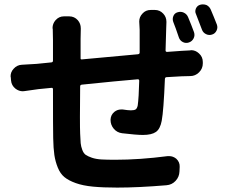

<svg xmlns="http://www.w3.org/2000/svg" viewBox="-20 -810 1040 876"><path d="M865.2 -663.1Q870.1 -648.4 863.3 -634.8Q856.4 -621.1 841.8 -616.2Q827.1 -611.3 814 -618.2Q800.8 -625 795.9 -639.6Q781.2 -683.6 770.5 -710Q765.6 -723.6 771 -736.8Q776.4 -750 790 -753.9Q804.7 -758.8 818.4 -752.4Q832 -746.1 837.9 -732.4Q853.5 -695.3 865.2 -663.1ZM615.2 -711.9Q615.2 -732.4 629.9 -748Q644.5 -764.6 668 -764.6H686.5Q709 -764.6 724.6 -748Q739.3 -732.4 739.3 -710.9Q739.3 -709 739.3 -708Q738.3 -695.3 738.3 -679.7Q736.3 -631.8 735.4 -580.1Q735.4 -573.2 742.2 -573.2Q791 -577.1 809.6 -578.1Q817.4 -578.1 847.7 -580.1Q849.6 -581.1 851.6 -581.1Q872.1 -581.1 887.7 -566.4Q905.3 -550.8 905.3 -527.3V-520.5Q905.3 -497.1 888.2 -480Q871.1 -462.9 847.7 -462.9Q819.3 -461.9 808.6 -461.9Q754.9 -459 740.2 -458Q733.4 -458 732.4 -450.2Q726.6 -305.7 717.8 -258.8Q710.9 -221.7 691.4 -208Q671.9 -194.3 631.8 -194.3Q602.5 -194.3 537.1 -202.1Q513.7 -205.1 499 -222.7Q484.4 -240.2 484.4 -262.7Q484.4 -263.7 484.4 -264.6Q485.4 -286.1 502 -299.8Q515.6 -310.5 532.2 -310.5Q536.1 -310.5 540 -310.5Q564.5 -306.6 577.1 -306.6Q592.8 -306.6 599.1 -311Q605.5 -315.4 608.4 -329.1Q613.3 -364.3 615.2 -441.4Q615.2 -449.2 607.4 -448.2Q513.7 -440.4 353.5 -423.8Q345.7 -422.9 345.7 -416Q344.7 -331.1 344.7 -277.3Q344.7 -221.7 345.7 -200.2Q346.7 -171.9 348.1 -156.7Q349.6 -141.6 355.5 -126Q361.3 -110.4 371.1 -103.5Q380.9 -96.7 399.4 -90.3Q418 -84 442.9 -82.5Q467.8 -81.1 505.9 -81.1Q617.2 -81.1 745.1 -97.7Q749 -97.7 752 -97.7Q769.5 -97.7 784.2 -85.9Q800.8 -70.3 799.8 -48.8L798.8 -27.3Q797.9 -2.9 781.2 15.1Q764.6 33.2 739.3 35.2Q610.4 45.9 514.6 45.9Q450.2 45.9 404.3 41.5Q358.4 37.1 325.7 25.4Q293 13.7 273.9 -2Q254.9 -17.6 243.7 -45.4Q232.4 -73.2 228 -103Q223.6 -132.8 222.7 -179.7Q221.7 -221.7 221.7 -402.3Q221.7 -410.2 214.8 -409.2L155.3 -403.3Q132.8 -400.4 92.8 -394.5Q88.9 -393.6 84 -393.6Q66.4 -393.6 50.8 -405.3Q32.2 -419.9 30.3 -443.4L29.3 -456.1Q28.3 -459 28.3 -461.9Q28.3 -481.4 42 -496.1Q57.6 -513.7 80.1 -514.6Q113.3 -516.6 147.5 -518.6L214.8 -525.4Q221.7 -526.4 221.7 -533.2V-626Q221.7 -652.3 220.7 -677.7Q219.7 -679.7 219.7 -681.6Q219.7 -702.1 233.4 -717.8Q249 -735.4 271.5 -735.4H295.9Q319.3 -735.4 335 -717.8Q348.6 -702.1 348.6 -680.7Q348.6 -679.7 348.6 -677.7Q347.7 -657.2 347.7 -632.8Q347.7 -581.1 347.7 -544.9Q346.7 -538.1 354.5 -539.1Q502 -552.7 609.4 -562.5Q617.2 -563.5 617.2 -570.3V-673.8ZM874 -746.1Q871.1 -752 871.1 -758.3Q871.1 -764.6 874 -771.5Q879.9 -784.2 892.6 -788.1Q899.4 -790 905.3 -790Q914.1 -790 921.9 -787.1Q935.5 -780.3 941.4 -766.6Q956.1 -732.4 969.7 -697.3Q971.7 -690.4 971.7 -685.5Q971.7 -677.7 967.8 -669.9Q960.9 -656.2 947.3 -652.3Q941.4 -650.4 935.5 -650.4Q927.7 -650.4 919.9 -654.3Q906.2 -661.1 901.4 -674.8Q885.7 -716.8 874 -746.1Z"/></svg>

Font: Gen Jyuu Gothic Bold
Style: Bold
Weight: 700
Designer: [Source Han Sans]
Ryoko NISHIZUKA  (kana & ideographs); Paul D. Hunt (Latin, Greek & Cyrillic); Wenlong ZHANG  (bopomofo
Version: Version 1.002.20150607